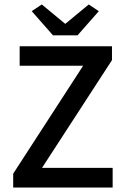

<svg xmlns="http://www.w3.org/2000/svg" viewBox="-20 -839 562 859"><path d="M39 0V-62L352 -545H68V-632H481V-570L168 -88H484V0ZM217 -681 122 -789 167 -819 271 -733H273L377 -819L422 -789L327 -681Z"/></svg>

Font: Narnoor Medium
Style: Regular
Weight: 500
Designer: S. Sridhar Murthy
Foundry: SIL International
Version: Version 3.000